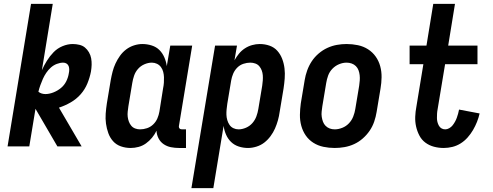

<svg xmlns="http://www.w3.org/2000/svg" viewBox="-20 -755 2540 990"><path d="M401 0H276L163 -194L131 0H19L140 -735H252L196 -393Q207 -418 222 -442Q237 -466 256.5 -486Q276 -506 302.5 -517Q329 -528 355 -528Q372 -528 389 -524Q406 -520 418 -510Q430 -500 438.5 -485.5Q447 -471 450 -454.5Q453 -438 452.5 -421Q452 -404 449 -386Q443 -355 430.5 -324.5Q418 -294 396 -269Q374 -244 344.5 -227Q315 -210 284 -200ZM214 -270Q234 -270 255.5 -278.5Q277 -287 294.5 -301.5Q312 -316 322 -336.5Q332 -357 335 -378Q337 -387 337 -396.5Q337 -406 334 -414Q331 -422 323.5 -427Q316 -432 306 -432Q290 -432 273 -425.5Q256 -419 242.5 -407Q229 -395 218.5 -379.5Q208 -364 201 -348Q194 -332 188 -315.5Q182 -299 178 -282Q185 -276 194.5 -273Q204 -270 214 -270Z M939 8H903Q882 8 861.5 4Q841 0 824 -11.5Q807 -23 797.5 -41.5Q788 -60 787 -81Q778 -62 764 -45Q750 -28 732.5 -15.5Q715 -3 694.5 2.5Q674 8 654 8Q627 8 603 -0.5Q579 -9 563 -27Q547 -45 538.5 -68.5Q530 -92 526.5 -117.5Q523 -143 525 -169.5Q527 -196 531 -222L551 -342Q555 -364 560.5 -385.5Q566 -407 575.5 -427.5Q585 -448 598.5 -467Q612 -486 630.5 -500Q649 -514 671 -521Q693 -528 714 -528Q739 -528 762.5 -520.5Q786 -513 802 -497Q818 -481 827.5 -459Q837 -437 840 -414L858 -520H971L903 -108Q902 -104 902.5 -100Q903 -96 905.5 -93Q908 -90 911.5 -89Q915 -88 919 -88H939ZM702 -88Q720 -88 738 -94Q756 -100 770 -113.5Q784 -127 791.5 -144.5Q799 -162 802 -180L821 -300Q824 -314 825 -328.5Q826 -343 825.5 -357Q825 -371 821.5 -384.5Q818 -398 810 -409Q802 -420 789.5 -426Q777 -432 763 -432Q744 -432 724.5 -423.5Q705 -415 691.5 -399.5Q678 -384 671.5 -365Q665 -346 662 -327L642 -207Q640 -193 638.5 -179.5Q637 -166 638.5 -153Q640 -140 644.5 -128Q649 -116 657 -106.5Q665 -97 677 -92.5Q689 -88 702 -88Z M967 215 1089 -520H1202L1189 -444Q1199 -462 1212 -478Q1225 -494 1242.5 -505.5Q1260 -517 1280 -522.5Q1300 -528 1319 -528Q1346 -528 1370 -519.5Q1394 -511 1410 -493Q1426 -475 1435 -451.5Q1444 -428 1447 -402.5Q1450 -377 1448 -350.5Q1446 -324 1442 -298L1422 -178Q1419 -156 1413 -134.5Q1407 -113 1398 -92.5Q1389 -72 1375 -53Q1361 -34 1343 -20Q1325 -6 1302.5 1Q1280 8 1259 8Q1234 8 1211 0.5Q1188 -7 1171.5 -23Q1155 -39 1145.5 -61Q1136 -83 1133 -106L1080 215ZM1210 -88Q1229 -88 1248.5 -96.5Q1268 -105 1281.5 -120.5Q1295 -136 1302 -155Q1309 -174 1312 -193L1332 -313Q1334 -327 1335 -340.5Q1336 -354 1335 -367Q1334 -380 1329.5 -392Q1325 -404 1317 -413.5Q1309 -423 1296.5 -427.5Q1284 -432 1271 -432Q1253 -432 1235 -426Q1217 -420 1203.5 -406.5Q1190 -393 1182.5 -375.5Q1175 -358 1172 -340L1152 -220Q1150 -206 1148.5 -191.5Q1147 -177 1147.5 -163Q1148 -149 1152 -135.5Q1156 -122 1163.5 -111Q1171 -100 1183.5 -94Q1196 -88 1210 -88Z M1706 8Q1676 8 1647.5 2Q1619 -4 1595.5 -19Q1572 -34 1556.5 -56.5Q1541 -79 1533.5 -106.5Q1526 -134 1526.5 -163.5Q1527 -193 1531 -222L1551 -342Q1555 -367 1564 -392Q1573 -417 1587.5 -439Q1602 -461 1623 -479Q1644 -497 1668 -508Q1692 -519 1717 -523.5Q1742 -528 1767 -528Q1797 -528 1825.5 -522Q1854 -516 1877.5 -501Q1901 -486 1917 -463.5Q1933 -441 1940.5 -413.5Q1948 -386 1947.5 -356.5Q1947 -327 1942 -298L1922 -178Q1918 -153 1909.5 -128Q1901 -103 1886 -81Q1871 -59 1850.5 -41Q1830 -23 1806 -12Q1782 -1 1756.5 3.5Q1731 8 1706 8ZM1706 -88Q1725 -88 1745 -96Q1765 -104 1779.5 -119.5Q1794 -135 1801.5 -154.5Q1809 -174 1812 -193L1832 -313Q1834 -327 1835 -340.5Q1836 -354 1834.5 -367.5Q1833 -381 1828.5 -393Q1824 -405 1815 -414Q1806 -423 1793.5 -427.5Q1781 -432 1767 -432Q1748 -432 1728.5 -424Q1709 -416 1694 -400.5Q1679 -385 1672 -365.5Q1665 -346 1662 -327L1642 -207Q1640 -193 1638.5 -179.5Q1637 -166 1639 -152.5Q1641 -139 1645.5 -127Q1650 -115 1659 -106Q1668 -97 1680 -92.5Q1692 -88 1706 -88Z M2268 8Q2242 8 2217.5 1.5Q2193 -5 2173.5 -19.5Q2154 -34 2142.5 -56Q2131 -78 2125.5 -102.5Q2120 -127 2121 -153Q2122 -179 2127 -205L2163 -424H2092V-520H2179L2214 -735H2326L2291 -520H2442V-424H2275L2236 -189Q2234 -179 2233.5 -168Q2233 -157 2233 -146.5Q2233 -136 2235.5 -126Q2238 -116 2243 -107Q2248 -98 2256.5 -93Q2265 -88 2276 -88Q2286 -88 2296.5 -94Q2307 -100 2314 -109Q2321 -118 2326.5 -128Q2332 -138 2335.5 -148Q2339 -158 2342 -168.5Q2345 -179 2347 -190L2453 -170Q2448 -148 2439.5 -126.5Q2431 -105 2419 -84.5Q2407 -64 2391 -46Q2375 -28 2355 -15.5Q2335 -3 2312.5 2.5Q2290 8 2268 8Z"/></svg>

Font: Iosevka
Style: Bold Italic
Weight: 700
Italic angle: -9°
Monospace: yes
Designer: Belleve Invis
Foundry: Belleve Invis
Version: Version 32.5.0; ttfautohint (v1.8.4)